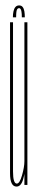

<svg xmlns="http://www.w3.org/2000/svg" viewBox="-20 -682 143 708"><path d="M70 0V-35V-600H81V0ZM28 -600V-179Q28 -94.5 28 -49.8Q28 -5 42 -5Q52.5 -5 61.2 -35.5Q70 -66 70 -88L73 -72Q73 -47 65.2 -20.5Q57.5 6 41 6Q17 6 17 -43.2Q17 -92.5 17 -184V-600ZM50.5 -662Q59 -662 63.5 -656.2Q68 -650.5 69.8 -640.5Q71.5 -630.5 71.5 -618H60.5Q60.5 -631.5 59.2 -638.8Q58 -646 55.8 -649Q53.5 -652 50.5 -652Q46.5 -652 44 -649Q41.5 -646 40.5 -638.5Q39.5 -631 39.5 -618H27.5Q27.5 -630.5 29.8 -640.5Q32 -650.5 37 -656.2Q42 -662 50.5 -662Z"/></svg>

Font: Anybody UltraCondensed Thin
Style: Regular
Weight: 100
Width: 1
Designer: Tyler Finck
Foundry: Etcetera Type Company
Version: Version 1.110